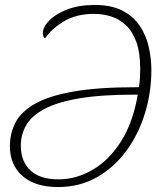

<svg xmlns="http://www.w3.org/2000/svg" viewBox="-20 -745 663 775"><path d="M214 10Q122 10 71 -34.5Q20 -79 20 -155Q20 -207 42.5 -250.5Q65 -294 121 -326Q177 -358 276.5 -375.5Q376 -393 531 -393H541Q544 -416 545 -433Q546 -450 546 -465Q546 -533 530 -576.5Q514 -620 487 -644.5Q460 -669 427 -679Q394 -689 360 -689Q286 -689 235.5 -657.5Q185 -626 162 -590Q153 -596 153 -611Q153 -636 179 -662.5Q205 -689 252 -707Q299 -725 362 -725Q431 -725 476 -701Q521 -677 546 -638Q571 -599 581 -553Q591 -507 591 -463Q591 -373 565.5 -289Q540 -205 491 -137.5Q442 -70 372 -30Q302 10 214 10ZM216 -21Q288 -21 354.5 -60Q421 -99 469 -175Q517 -251 536 -363H524Q387 -363 297.5 -347.5Q208 -332 157 -304Q106 -276 85 -238.5Q64 -201 64 -157Q64 -94 102.5 -57.5Q141 -21 216 -21Z"/></svg>

Font: Noto Serif ExtraLight
Style: Italic
Weight: 200
Italic angle: -12°
Designer: Monotype Design Team
Foundry: Monotype Imaging Inc.
Version: Version 2.014; ttfautohint (v1.8.4.7-5d5b)